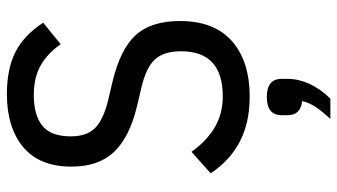

<svg xmlns="http://www.w3.org/2000/svg" viewBox="-236 -514 1002 571"><g transform="rotate(-90 265.5 -229.0)"><path d="M263 12Q185 12 129 -17.5Q73 -47 35 -104L99 -161Q131 -116 171.5 -92Q212 -68 264 -68Q398 -68 398 -192Q398 -243 374 -269.5Q350 -296 290 -310L235 -323Q143 -345 99 -391Q55 -437 55 -518Q55 -613 113 -661.5Q171 -710 271 -710Q346 -710 396 -684.5Q446 -659 483 -602L419 -550Q392 -589 356 -609.5Q320 -630 268 -630Q208 -630 176.5 -604.5Q145 -579 145 -520Q145 -472 170 -447.5Q195 -423 252 -409L307 -396Q404 -373 446 -327Q488 -281 488 -195Q488 -94 428.5 -41Q369 12 263 12ZM262 63Q316 63 316 107V125Q316 157 301 190Q286 223 257 252H197Q218 229 231 210.5Q244 192 250 168Q208 164 208 125V107Q208 63 262 63Z"/></g></svg>

Font: IBM Plex Sans Condensed Text
Style: Regular
Weight: 450
Width: 3
Designer: Mike Abbink, Paul van der Laan, Pieter van Rosmalen
Foundry: Bold Monday
Version: Version 1.1